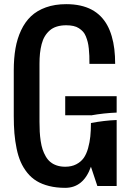

<svg xmlns="http://www.w3.org/2000/svg" viewBox="-20 -904 625 933"><path d="M421.9 -343.3V-343.8H296.9V-436.5H546.9V-356.9Q484.9 -354.5 421.9 -343.3ZM421.9 -306.2Q421.9 -269.5 418.9 -241Q416 -212.4 408 -183.6Q399.9 -154.8 386.5 -136Q373 -117.2 350.3 -105.5Q327.6 -93.8 296.9 -93.8Q274.4 -93.8 256.1 -99.9Q237.8 -106 224.9 -116.7Q211.9 -127.4 202.4 -143.8Q192.9 -160.2 187 -178Q181.2 -195.8 177.7 -219Q174.3 -242.2 173.1 -263.9Q171.9 -285.6 171.9 -312.5V-593.8Q171.9 -621.6 174.3 -644.8Q176.8 -668 182.4 -689.7Q188 -711.4 197.8 -727.5Q207.5 -743.7 221.7 -756.1Q235.8 -768.6 256.1 -774.9Q276.4 -781.2 301.8 -781.2Q320.8 -781.2 336.4 -777.8Q352.1 -774.4 363.5 -766.8Q375 -759.3 383.3 -750.2Q391.6 -741.2 397.2 -727.3Q402.8 -713.4 406.2 -700Q409.7 -686.5 411.6 -667.7Q413.6 -648.9 414.1 -632.6Q414.6 -616.2 414.6 -593.8H539.6Q539.6 -632.3 535.6 -665.3Q531.7 -698.2 522.9 -728Q514.2 -757.8 501 -781.7Q487.8 -805.7 468.8 -825Q449.7 -844.2 425.3 -857.2Q400.9 -870.1 369.9 -877Q338.9 -883.8 301.8 -883.8Q246.6 -883.8 203.1 -868.2Q159.7 -852.5 130.6 -825Q101.6 -797.4 82.5 -756.8Q63.5 -716.3 55.2 -668.5Q46.9 -620.6 46.9 -562.5V-340.8Q46.9 -294.4 50 -256.3Q53.2 -218.3 60.8 -181.6Q68.4 -145 80.8 -116.7Q93.3 -88.4 112.8 -64.2Q132.3 -40 158 -24.4Q183.6 -8.8 218.8 0Q253.9 8.8 296.9 8.8Q385.3 8.8 421.9 -93.8L453.1 0H546.9V-320.8Q485.8 -318.4 421.9 -306.2Z"/></svg>

Font: Oswald
Style: Stencbab
Weight: 400
Designer: Mathieu Le Lay
Foundry: Mathieu Le Lay
Version: Version 1.000